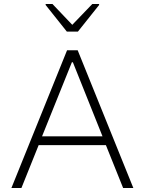

<svg xmlns="http://www.w3.org/2000/svg" viewBox="-20 -939 723 959"><path d="M37 0 315 -688H368L646 0H595L509 -214H173L87 0ZM190 -258H492L344 -628H339ZM314 -781 208 -914V-919H242L341 -815L441 -919H475V-914L369 -781Z"/></svg>

Font: Saira ExtraLight
Style: Regular
Weight: 200
Designer: Hector Gatti with collaboration of the Omnibus-Type team
Foundry: Omnibus-Type
Version: Version 1.100; ttfautohint (v1.8.3)